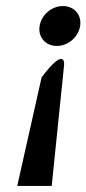

<svg xmlns="http://www.w3.org/2000/svg" viewBox="-20 -610 286 635"><path d="M111 -524C105 -487 131 -458 168 -458C205 -458 239 -487 245 -524C251 -561 225 -590 188 -590C151 -590 117 -561 111 -524ZM37 5H151L192 -395C193 -406 190 -416 181 -415C160 -413 120 -357 120 -357L118 -356Z"/></svg>

Font: Charger Pro
Style: BdExtObl
Weight: 700
Designer: Jasper
Foundry: Cannot Into Space Fonts
Version: Version 1.09